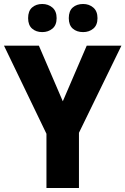

<svg xmlns="http://www.w3.org/2000/svg" viewBox="-20 -943 629 963"><path d="M295 -435 415 -714H589L376 -277V0H213V-272L0 -714H175ZM121 -852Q121 -888 141 -905.5Q161 -923 192 -923Q222 -923 243 -905Q264 -887 264 -852Q264 -817 243 -799.5Q222 -782 192 -782Q161 -782 141 -799.5Q121 -817 121 -852ZM325 -852Q325 -888 345 -905.5Q365 -923 397 -923Q427 -923 448 -905Q469 -887 469 -852Q469 -817 448 -799.5Q427 -782 397 -782Q365 -782 345 -799.5Q325 -817 325 -852Z"/></svg>

Font: Noto Sans Devanagari SemiCondensed ExtraBold
Style: Regular
Weight: 800
Width: 4
Designer: Jelle Bosma - Monotype Design Team
Foundry: Monotype Imaging Inc.
Version: Version 2.004; ttfautohint (v1.8.4.7-5d5b)